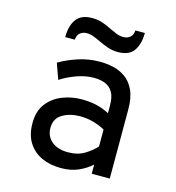

<svg xmlns="http://www.w3.org/2000/svg" viewBox="-108 -806 832 910"><g transform="rotate(15 308.0 -351.0)"><path d="M272.5 12Q219 12 177.5 -7.2Q136 -26.5 112 -64.5Q88 -102.5 88 -159.5Q88 -218.5 116.8 -255.8Q145.5 -293 190.8 -310.8Q236 -328.5 286 -328.5Q324 -328.5 356.8 -321.2Q389.5 -314 421.5 -297V-333.5Q421.5 -376.5 407.5 -400Q393.5 -423.5 369.2 -432.8Q345 -442 315 -442Q273.5 -442 230 -426.2Q186.5 -410.5 153 -388.5L125.5 -465.5Q160.5 -487 212.8 -505Q265 -523 323.5 -523Q354.5 -523 387 -516Q419.5 -509 447.5 -489.5Q475.5 -470 492.8 -433.5Q510 -397 510 -338.5V0H421.5V-45Q396 -21.5 359 -4.8Q322 12 272.5 12ZM286.5 -69Q333 -69 366.8 -89.5Q400.5 -110 421.5 -134V-216.5Q399 -230 366 -239.5Q333 -249 298.5 -249Q249.5 -249 212.8 -227.5Q176 -206 176 -159.5Q176 -119.5 205 -94.2Q234 -69 286.5 -69ZM391.5 -589Q363 -589 339.2 -597.8Q315.5 -606.5 294.5 -616.5Q277 -625 260.5 -631.2Q244 -637.5 226.5 -637.5Q208 -637.5 194.5 -626.8Q181 -616 179.5 -593H132.5Q132.5 -648.5 156 -681Q179.5 -713.5 233.5 -713.5Q262 -713.5 285.5 -705.2Q309 -697 329 -686.5Q346.5 -678 363.5 -671.2Q380.5 -664.5 398.5 -664.5Q417.5 -664.5 431 -675.8Q444.5 -687 445.5 -709.5H492Q492 -654.5 468.8 -621.8Q445.5 -589 391.5 -589Z"/></g></svg>

Font: Overpass Mono Medium
Style: Regular
Weight: 500
Monospace: yes
Designer: Delve Withrington, Dave Bailey
Foundry: Delve Fonts LLC
Version: Version 4.000